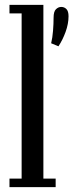

<svg xmlns="http://www.w3.org/2000/svg" viewBox="-20 -770 314 790"><path d="M190.5 -592Q196 -615 198.2 -643.5Q200.5 -672 200.5 -697.5Q200.5 -722.5 210.2 -732Q220 -741.5 232 -741.5Q244.5 -741.5 253.2 -732.8Q262 -724 262 -703Q262 -672 249.8 -638.5Q237.5 -605 220.5 -579.5ZM19 0V-35H69V-715H19V-750H158.5V-35H209V0Z"/></svg>

Font: Imbue Thin 10pt Medium
Style: Regular
Weight: 500
Version: Version 1.102